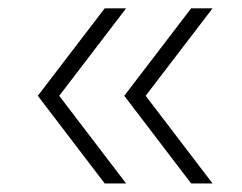

<svg xmlns="http://www.w3.org/2000/svg" viewBox="-20 -511 582 462"><path d="M232 -69.5 71 -280.5 232 -491H283.5L122.5 -280.5L283.5 -69.5ZM440 -69.5 279 -280.5 440 -491H491.5L330.5 -280.5L491.5 -69.5Z"/></svg>

Font: Encode Sans Expanded ExtraLight
Style: Regular
Weight: 200
Width: 7
Designer: Multiple Designers
Foundry: Impallari Type
Version: Version 3.000; ttfautohint (v1.8.3) -l 8 -r 50 -G 200 -x 14 